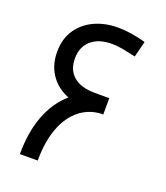

<svg xmlns="http://www.w3.org/2000/svg" viewBox="-127 -762 733 850"><g transform="rotate(20 240.0 -337.5)"><path d="M285 -291Q221 -291 171.5 -313.5Q122 -336 94 -379.5Q66 -423 66 -482Q66 -542 94 -585Q122 -628 171.5 -651.5Q221 -675 283 -675Q306 -675 327.5 -672.5Q349 -670 371.5 -665.5Q394 -661 415 -655L396 -580Q361 -588 334 -593Q307 -598 283 -598Q221 -598 185.5 -567Q150 -536 150 -482Q150 -427 185 -397.5Q220 -368 285 -368ZM66 0Q66 -115 102 -197.5Q138 -280 202.5 -324Q267 -368 352 -368V-291Q292 -291 246 -256Q200 -221 175 -156Q150 -91 150 0ZM285 -291V-368H353V-291Z"/></g></svg>

Font: Cairo Medium
Style: Regular
Weight: 500
Designer: Mohamed Gaber, Accademia di Belle Arti di Urbino
Foundry: Kief Type Foundry, Accademia di Belle Arti di Urbino
Version: Version 3.117